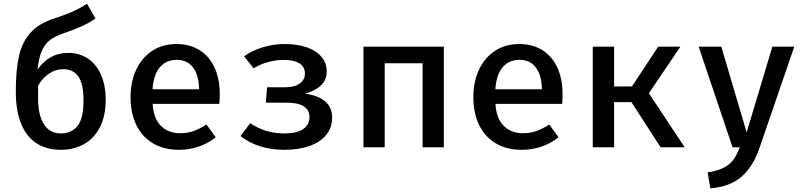

<svg xmlns="http://www.w3.org/2000/svg" viewBox="-20 -793 4348 1034"><path d="M549.2 -255.4Q549.2 -169.7 518.7 -109.2Q488.2 -48.7 433.3 -17.4Q378.5 13.8 307.2 13.8Q233.3 13.8 179.2 -19.7Q125.1 -53.3 95.1 -123.6Q65.1 -193.8 65.1 -300.5Q65.1 -417.9 82.8 -493.6Q100.5 -569.2 145.1 -617.9Q189.7 -666.7 270.8 -693.3Q333.3 -713.8 370 -730Q406.7 -746.2 448.7 -772.8L494.4 -692.3Q459.5 -669.7 420.5 -651.8Q381.5 -633.8 322.6 -613.8Q276.4 -597.9 249.2 -577.4Q222.1 -556.9 205.4 -519.5Q188.7 -482.1 182.6 -418.5Q211.3 -461.5 253.3 -484.9Q295.4 -508.2 348.2 -508.2Q407.2 -508.2 452.8 -477.9Q498.5 -447.7 523.8 -390.5Q549.2 -333.3 549.2 -255.4ZM429.7 -252.8Q429.7 -342.1 401.8 -381.3Q373.8 -420.5 321 -420.5Q280.5 -420.5 245.1 -397.2Q209.7 -373.8 185.1 -331.8V-264.6Q185.1 -172.3 216.9 -123.3Q248.7 -74.4 307.2 -74.4Q364.1 -74.4 396.9 -113.8Q429.7 -153.3 429.7 -252.8Z M802.1 -233.8Q806.7 -154.4 846.9 -114.9Q887.2 -75.4 949.7 -75.4Q988.2 -75.4 1022.1 -87.2Q1055.9 -99 1091.8 -122.6L1141.5 -53.8Q1103.1 -22.1 1051.8 -4.1Q1000.5 13.8 944.1 13.8Q861.5 13.8 802.6 -21.8Q743.6 -57.4 713.3 -121.5Q683.1 -185.6 683.1 -270.3Q683.1 -351.8 713.1 -416.7Q743.1 -481.5 799 -518.7Q854.9 -555.9 930.3 -555.9Q1001.5 -555.9 1054.1 -523.3Q1106.7 -490.8 1135.1 -429.7Q1163.6 -368.7 1163.6 -285.1Q1163.6 -256.9 1161 -233.8ZM801.5 -312.3H1052.3Q1050.8 -388.7 1019.5 -429.7Q988.2 -470.8 931.3 -470.8Q875.4 -470.8 841 -431Q806.7 -391.3 801.5 -312.3Z M1515.9 -323.1Q1565.6 -323.1 1593.8 -343.1Q1622.1 -363.1 1622.1 -396.4Q1622.1 -433.3 1592.6 -451.8Q1563.1 -470.3 1507.7 -470.3Q1466.2 -470.3 1423.6 -458.7Q1381 -447.2 1346.2 -425.1L1294.4 -489.7Q1337.4 -521 1395.4 -538.5Q1453.3 -555.9 1513.8 -555.9Q1578.5 -555.9 1629.5 -539Q1680.5 -522.1 1710 -488.5Q1739.5 -454.9 1739.5 -407.2Q1739.5 -363.1 1708.5 -333.3Q1677.4 -303.6 1622.1 -288.2Q1688.2 -281 1728.5 -249Q1768.7 -216.9 1768.7 -160Q1768.7 -104.6 1735.9 -65.4Q1703.1 -26.2 1644.9 -6.2Q1586.7 13.8 1512.3 13.8Q1370.3 13.8 1275.4 -60L1327.2 -129.7Q1368.7 -102.1 1413.3 -88.2Q1457.9 -74.4 1512.8 -74.4Q1578.5 -74.4 1612.6 -97.7Q1646.7 -121 1646.7 -162.1Q1646.7 -201 1615.6 -220.5Q1584.6 -240 1523.6 -240H1411.3L1418.5 -323.1Z M2370.3 0H2255.9V-452.3H2051.8V0H1937.4V-541.5H2370.3Z M2648.2 -233.8Q2652.8 -154.4 2693.1 -114.9Q2733.3 -75.4 2795.9 -75.4Q2834.4 -75.4 2868.2 -87.2Q2902.1 -99 2937.9 -122.6L2987.7 -53.8Q2949.2 -22.1 2897.9 -4.1Q2846.7 13.8 2790.3 13.8Q2707.7 13.8 2648.7 -21.8Q2589.7 -57.4 2559.5 -121.5Q2529.2 -185.6 2529.2 -270.3Q2529.2 -351.8 2559.2 -416.7Q2589.2 -481.5 2645.1 -518.7Q2701 -555.9 2776.4 -555.9Q2847.7 -555.9 2900.3 -523.3Q2952.8 -490.8 2981.3 -429.7Q3009.7 -368.7 3009.7 -285.1Q3009.7 -256.9 3007.2 -233.8ZM2647.7 -312.3H2898.5Q2896.9 -388.7 2865.6 -429.7Q2834.4 -470.8 2777.4 -470.8Q2721.5 -470.8 2687.2 -431Q2652.8 -391.3 2647.7 -312.3Z M3287.2 0H3172.3V-541.5H3287.2V-327.2H3383.1L3524.6 -541.5H3644.1L3474.4 -290.8L3667.2 0H3537.4L3380.5 -243.1H3287.2Z M4070.8 2.1Q4037.4 101 3975.6 156.7Q3913.8 212.3 3805.6 221.5L3790.8 135.4Q3844.6 127.2 3877.2 110.5Q3909.7 93.8 3929 67.9Q3948.2 42.1 3964.1 0H3925.1L3742.6 -541.5H3864.6L4001 -80L4139.5 -541.5H4257.4Z"/></svg>

Font: Fira Code Fixed Medium
Style: Regular
Weight: 500
Monospace: yes
Designer: Carrois Corporate, Edenspiekermann AG, Nikita Prokopov
Foundry: Carrois Corporate, Edenspiekermann AG, Nikita Prokopov
Version: Version 5.002